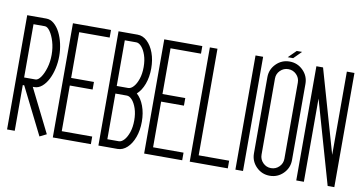

<svg xmlns="http://www.w3.org/2000/svg" viewBox="-90 -1221 2804 1482"><g transform="rotate(10 1312.5 -479.5)"><path d="M285.2 18.1 101.1 -350.1H89.8V8.3H29.8V-887.2H179.2Q212.4 -887.2 240 -863.8Q267.6 -840.3 287.4 -801.5Q307.1 -762.7 317.6 -714.8Q328.1 -667 328.1 -618.7Q328.1 -569.8 317.6 -522.2Q307.1 -474.6 287.4 -435.8Q267.6 -397 240 -373.5Q212.4 -350.1 179.2 -350.1H168L338.4 -8.3ZM179.2 -409.7Q198.7 -409.7 219.5 -439Q240.2 -468.3 254.4 -515.9Q268.6 -563.5 268.6 -618.7Q268.6 -673.8 254.4 -721.4Q240.2 -769 219.5 -798.1Q198.7 -827.1 179.2 -827.1H89.8V-409.7Z M686.5 7.8H388.2V-887.2H686.5V-827.6H447.8V-469.2H626.5V-409.7H447.8V-51.8H686.5Z M895 8.3H745.6V-887.2H895Q936.5 -887.2 970.5 -855.2Q1004.4 -823.2 1024.2 -769.3Q1043.9 -715.3 1043.9 -648.4Q1043.9 -580.1 1023.4 -525.1Q1002.9 -470.2 967.8 -439.5Q1002.9 -408.2 1023.4 -353.5Q1043.9 -298.8 1043.9 -230.5Q1043.9 -163.6 1024.2 -109.4Q1004.4 -55.2 970.5 -23.4Q936.5 8.3 895 8.3ZM895 -469.2Q916 -469.2 936.5 -491.9Q957 -514.6 970.7 -555.2Q984.4 -595.7 984.4 -648.4Q984.4 -701.2 970.7 -741.5Q957 -781.7 936.5 -804.4Q916 -827.1 895 -827.1H805.2V-469.2ZM895 -51.8Q916 -51.8 936.5 -74.5Q957 -97.2 970.7 -137.5Q984.4 -177.7 984.4 -230.5Q984.4 -283.2 970.7 -323.7Q957 -364.3 936.5 -387Q916 -409.7 895 -409.7H805.2V-51.8Z M1402.3 7.8H1104V-887.2H1402.3V-827.6H1163.6V-469.2H1342.3V-409.7H1163.6V-51.8H1402.3Z M1759.8 8.3H1461.4V-887.2H1521V-51.8H1759.8Z M1878.9 7.8H1819.3V-887.2H1878.9Z M2087.4 8.3Q2025.9 8.3 1982.2 -35.4Q1938.5 -79.1 1938.5 -141.1V-737.8Q1938.5 -799.3 1982.2 -843Q2025.9 -886.7 2087.4 -886.7Q2149.4 -886.7 2193.1 -843Q2236.8 -799.3 2236.8 -737.8V-141.1Q2236.8 -79.1 2193.1 -35.4Q2149.4 8.3 2087.4 8.3ZM2087.4 -51.3Q2124.5 -51.3 2150.9 -77.6Q2177.2 -104 2177.2 -141.1V-737.8Q2177.2 -774.9 2150.9 -801Q2124.5 -827.1 2087.4 -827.1Q2050.8 -827.1 2024.4 -801Q1998 -774.9 1998 -737.8V-141.1Q1998 -104 2024.4 -77.6Q2050.8 -51.3 2087.4 -51.3ZM2108.9 -917H2066.4L2126.5 -976.6H2168.5Z M2594.7 8.3H2542.5L2356 -644V8.3H2296.4V-886.7H2348.6L2535.2 -234.4V-886.7H2594.7Z"/></g></svg>

Font: Ignotum
Style: Regular
Weight: 400
Designer: GGBot
Version: 0.10